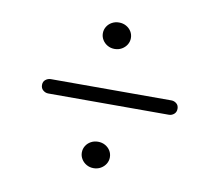

<svg xmlns="http://www.w3.org/2000/svg" viewBox="-58 -636 664 586"><g transform="rotate(10 274.0 -343.5)"><path d="M266.3 -487.5Q254.2 -487.5 244.3 -493.2Q234.4 -498.9 228.7 -508.3Q223 -517.7 223 -528.5Q223 -539.8 228.7 -549.1Q234.4 -558.4 244.3 -563.9Q254.2 -569.4 266.3 -569.4Q278.6 -569.4 288.5 -563.9Q298.4 -558.4 304.2 -549.1Q309.9 -539.8 309.9 -528.5Q309.9 -517.7 304.2 -508.3Q298.4 -498.9 288.5 -493.2Q278.6 -487.5 266.3 -487.5ZM67.5 -341Q67.5 -351.5 74.8 -357.2Q82 -363 91.5 -363H464.5Q473.5 -363 480.5 -357.2Q487.5 -351.5 487.5 -341Q487.5 -330.5 480.5 -324.5Q473.5 -318.5 464.5 -318.5H91Q82 -318.5 74.8 -324.5Q67.5 -330.5 67.5 -341ZM266.3 -118Q254.2 -118 244.3 -123.7Q234.4 -129.4 228.7 -138.8Q223 -148.2 223 -159Q223 -170.3 228.7 -179.6Q234.4 -188.9 244.3 -194.4Q254.2 -199.9 266.3 -199.9Q278.6 -199.9 288.5 -194.4Q298.4 -188.9 304.2 -179.6Q309.9 -170.3 309.9 -159Q309.9 -148.2 304.2 -138.8Q298.4 -129.4 288.5 -123.7Q278.6 -118 266.3 -118Z"/></g></svg>

Font: Fraunces 28pt
Style: Regular
Weight: 400
Version: Version 1.000;[b76b70a41]